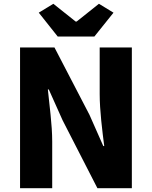

<svg xmlns="http://www.w3.org/2000/svg" viewBox="-20 -995 804 1015"><path d="M86 0H256V-247C256 -337 241 -439 233 -522H238L311 -359L495 0H677V-744H507V-498C507 -409 521 -302 531 -223H526L453 -388L268 -744H86ZM285 -802H479L580 -928L503 -975L385 -881H380L262 -975L185 -928Z"/></svg>

Font: Noto Sans Korean Black
Style: Bold
Weight: 900
Designer: Ryoko NISHIZUKA (kana & ideographs); Paul D. Hunt (Latin, Greek & Cyrillic); Wenlong ZHANG (bopomofo); Sandoll Communica
Foundry: Adobe Systems Incorporated
Version: Version 1.000;PS 1;hotconv 1.0.78;makeotf.lib2.5.61930